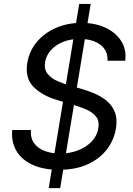

<svg xmlns="http://www.w3.org/2000/svg" viewBox="-20 -854 681 980"><path d="M228.5 106.4 384.3 -834H442.9L287.1 106.4ZM280.8 12.7Q202.6 12.7 147 -12.5Q91.3 -37.6 64 -83.5Q36.6 -129.4 42.5 -190.4H137.7Q134.8 -149.4 154.3 -122.8Q173.8 -96.2 208.7 -83.3Q243.7 -70.3 286.6 -70.3Q335.9 -70.3 377.9 -86.4Q419.9 -102.5 447.8 -131.6Q475.6 -160.6 481.9 -199.7Q487.8 -234.9 471.9 -256.6Q456.1 -278.3 425.8 -292.5Q395.5 -306.6 357.4 -317.9L273.4 -342.8Q195.3 -365.7 151.1 -410.6Q106.9 -455.6 119.1 -531.7Q128.9 -593.3 167.7 -639.6Q206.5 -686 265.6 -711.7Q324.7 -737.3 395.5 -737.3Q466.3 -737.3 519.3 -712.2Q572.3 -687 599.4 -643.3Q626.5 -599.6 619.1 -543.9H528.8Q531.2 -596.7 491.7 -626Q452.1 -655.3 386.7 -655.3Q339.4 -655.3 301.8 -640.1Q264.2 -625 240.2 -598.4Q216.3 -571.8 210.4 -538.1Q204.1 -500 223.4 -476.6Q242.7 -453.1 273.2 -440.2Q303.7 -427.2 329.6 -419.4L398.9 -399.4Q426.3 -391.6 459.2 -378.2Q492.2 -364.7 521 -342.3Q549.8 -319.8 564.9 -284.7Q580.1 -249.5 571.8 -198.2Q562 -138.7 525.1 -90.8Q488.3 -43 426.8 -15.1Q365.2 12.7 280.8 12.7Z"/></svg>

Font: Inter
Style: Italic
Weight: 400
Italic angle: -9.3988°
Designer: Rasmus Andersson
Foundry: rsms
Version: Version 4.001;git-66647c0bb